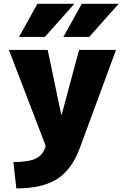

<svg xmlns="http://www.w3.org/2000/svg" viewBox="-20 -790 671 1040"><path d="M28.3 -519.5H238.3L311.5 -169.9H314.5L408.2 -519.5H608.4L413.1 9.8Q370.1 127.9 290 179.2Q210 230.5 68.4 230.5L52.7 87.9Q137.7 87.9 176.8 67.4Q215.8 46.9 227.5 0ZM83 -589.8 182.6 -769.5H382.8L222.7 -589.8ZM323.2 -589.8 422.9 -769.5H623L462.9 -589.8Z"/></svg>

Font: GenEi M Gothic v2 Black
Style: Regular
Weight: 900
Version: Version 2.0